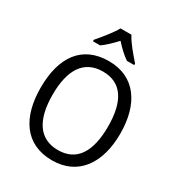

<svg xmlns="http://www.w3.org/2000/svg" viewBox="-219 -1176 1141 1233"><g transform="rotate(30 352.0 -560.0)"><path d="M392 -1037H311C288 -994 234 -929 199 -888V-877H252C282 -898 317 -931 351 -968C384 -931 419 -898 451 -877H505V-888C468 -930 414 -992 392 -1037ZM648 -451C648 -672 546 -818 353 -818C155 -818 57 -679 57 -452C57 -233 152 -83 353 -83C546 -83 648 -231 648 -451ZM146 -451C146 -636 213 -741 353 -741C492 -741 557 -637 557 -451C557 -265 492 -159 353 -159C213 -159 146 -266 146 -451Z"/></g></svg>

Font: Noto Sans Kannada UI SemiCondensed SemiBold
Style: Regular
Weight: 600
Width: 4
Designer: Jelle Bosma - Monotype Design Team
Foundry: Monotype Imaging Inc.
Version: Version 2.006